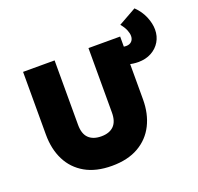

<svg xmlns="http://www.w3.org/2000/svg" viewBox="-143 -985 1193 1156"><g transform="rotate(-20 453.5 -407.5)"><path d="M384 15Q282.5 15 213.2 -24.5Q144 -64 108.5 -134.5Q73 -205 73 -298V-700H275V-287Q275 -229.5 303.2 -201.8Q331.5 -174 384 -174Q436 -174 464 -201.8Q492 -229.5 492 -287V-700H695V-298Q695 -205.5 659.5 -135Q624 -64.5 554.8 -24.8Q485.5 15 384 15ZM746 -518Q714.5 -518 681.8 -526.5Q649 -535 615 -546V-662Q644.5 -651 668 -642.5Q691.5 -634 710 -634Q732.5 -634 745.2 -647Q758 -660 758 -681Q758 -698.5 749.2 -720Q740.5 -741.5 720 -766L834 -830Q871 -794 889 -750.5Q907 -707 907 -668Q907 -625.5 886.8 -591.5Q866.5 -557.5 830.2 -537.8Q794 -518 746 -518Z"/></g></svg>

Font: Geologica Thin Roman Black
Style: Regular
Weight: 900
Version: Version 1.010;gftools[0.9.28]